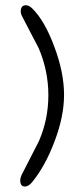

<svg xmlns="http://www.w3.org/2000/svg" viewBox="-20 -700 261 723"><path d="M61.5 -642.1Q58.1 -648.9 58.1 -656.7Q58.1 -680.2 77.6 -680.2Q89.4 -680.2 101.1 -668.5Q148 -622.6 184.1 -525.4Q221.2 -427.7 221.2 -342.3Q221.2 -260.3 184.1 -164.1Q149.4 -73.3 101.1 -14.2Q87.4 2.4 74.2 2.4Q56.2 2.4 56.2 -20.5Q56.2 -29.8 61.5 -41.5L126.5 -168.5Q162.1 -250.5 162.1 -341.3Q162.1 -433.6 125.5 -519Q109.4 -549.8 93.3 -580.6Q77.2 -611.3 61.5 -642.1Z"/></svg>

Font: Dima Nastaligh Tahriri
Style: regular
Weight: 400
Designer: R.Balvardi
Foundry: Dima Software Group
Version: Version 1.00;November 13, 2018;FontCreator 11.5.0.2427 64-bi